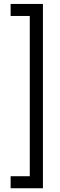

<svg xmlns="http://www.w3.org/2000/svg" viewBox="-20 -832 312 998"><path d="M203.1 146.5H35.2V84H134.8V-749H35.2V-811.5H203.1Z"/></svg>

Font: Reddit Sans Condensed
Style: Regular
Weight: 400
Designer: Stephen Hutchings
Foundry: Reddit
Version: Version 1.014